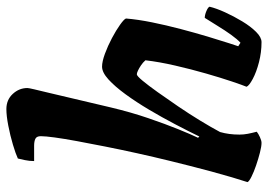

<svg xmlns="http://www.w3.org/2000/svg" viewBox="-139 -701 840 602"><g transform="rotate(-90 281.0 -400.0)"><path d="M134 0Q123 0 103.5 -5Q84 -10 63.5 -17Q43 -24 28 -31.5Q13 -39 11 -44Q17 -62 26 -92.5Q35 -123 44.5 -158Q54 -193 62.5 -227Q71 -261 77 -285Q90 -338 101.5 -390Q113 -442 122.5 -490Q132 -538 139.5 -578.5Q147 -619 151 -648.5Q155 -678 155 -692Q155 -705 147 -709Q139 -713 125 -713H77Q77 -728 80 -742Q83 -756 85 -764Q100 -771 128.5 -779.5Q157 -788 188 -794Q219 -800 240 -800Q269 -800 287.5 -780Q306 -760 306 -734Q306 -730 302 -713Q298 -696 291 -667L245 -472Q230 -409 211.5 -355Q193 -301 177 -261.5Q161 -222 150 -199L154 -195Q171 -230 192.5 -271Q214 -312 238 -352.5Q262 -393 286.5 -426.5Q311 -460 333 -480Q355 -500 373 -500Q389 -500 413.5 -491Q438 -482 462.5 -469Q487 -456 504.5 -443.5Q522 -431 524 -425Q521 -388 512 -343.5Q503 -299 491 -253.5Q479 -208 467.5 -169.5Q456 -131 447.5 -105Q439 -79 437 -73L448 -66Q459 -76 473 -95.5Q487 -115 501 -138Q515 -161 526 -178Q535 -178 547 -173Q559 -168 561 -163Q556 -142 543.5 -114.5Q531 -87 515 -60.5Q499 -34 482 -17Q465 0 450 0Q418 0 387 -8Q356 -16 334.5 -27.5Q313 -39 310 -47Q315 -59 326.5 -93Q338 -127 351.5 -174Q365 -221 376.5 -271Q388 -321 393 -364Q386 -372 377 -378Q368 -384 360.5 -387.5Q353 -391 349 -391Q344 -391 329 -373Q314 -355 293 -325.5Q272 -296 248.5 -261.5Q225 -227 204 -192.5Q183 -158 168 -130Q164 -116 162 -101Q160 -86 160 -69Q160 -56 162.5 -43Q165 -30 169 -15Q163 -10 152 -5Q141 0 134 0Z"/></g></svg>

Font: Texturina 12pt Black
Style: Italic
Weight: 900
Italic angle: -11°
Designer: Guillermo Torres Carreño
Foundry: Omnibus-Type
Version: Version 1.002